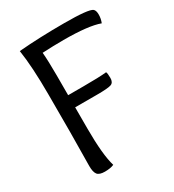

<svg xmlns="http://www.w3.org/2000/svg" viewBox="-164 -762 783 862"><g transform="rotate(-30 227.5 -331.5)"><path d="M78 -54 80 -231V-424Q80 -567 66 -657Q173 -666 300.5 -666Q428 -666 446 -651Q455 -643 455 -622Q455 -601 447 -581Q390 -602 261 -602Q208 -602 151 -599Q155 -555 155 -480V-377H234Q317 -377 354 -381Q358 -373 358 -349.5Q358 -326 342 -320Q326 -314 268 -314H155V-203Q155 -68 174 -5Q156 3 127 3Q98 3 88 -10Q78 -23 78 -54Z"/></g></svg>

Font: Overlock Mod
Style: Regular
Weight: 400
Designer: Dario Muhafara
Foundry: Dario Manuel Muhafara
Version: Version 1.001